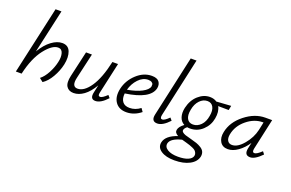

<svg xmlns="http://www.w3.org/2000/svg" viewBox="-117 -1158 2874 1894"><g transform="rotate(20 1320.0 -211.0)"><path d="M370 -421Q433 -421 454.5 -366Q476 -311 459 -229Q443 -157 404.5 -90.5Q366 -24 317 8L279 -22Q319 -53 350.5 -112Q382 -171 395 -230Q408 -285 396.5 -325Q385 -365 347 -365Q284 -365 209 -268.5Q134 -172 95 -2V0H34L192 -711H254L152 -254Q201 -336 258.5 -378.5Q316 -421 370 -421Z M971 -95 993 -69Q925 5 869 5Q810 5 828 -72L845 -150Q800 -72 747 -33.5Q694 5 640 5Q589 5 565 -31.5Q541 -68 559 -146L620 -414H682L622 -152Q597 -49 663 -49Q731 -49 794.5 -142Q858 -235 897 -414H956L884 -89Q874 -49 900 -49Q923 -49 971 -95Z M1311 -419Q1366 -419 1387.5 -391Q1409 -363 1401 -322Q1374 -201 1117 -164Q1111 -109 1134.5 -77.5Q1158 -46 1209 -46Q1270 -46 1322 -86L1346 -52Q1275 5 1194 5Q1115 5 1077.5 -49.5Q1040 -104 1059 -192Q1080 -285 1152.5 -352Q1225 -419 1311 -419ZM1342 -319Q1343 -328 1342.5 -339.5Q1342 -351 1328 -360.5Q1314 -370 1290 -370Q1234 -370 1188.5 -321.5Q1143 -273 1125 -206Q1217 -222 1275 -252.5Q1333 -283 1342 -319Z M1519 5Q1453 5 1470 -72L1611 -711H1672L1535 -89Q1527 -49 1552 -49Q1576 -49 1622 -95L1644 -69Q1575 5 1519 5Z M2146 -408 2137 -361 2026 -362Q2054 -312 2040 -237Q2027 -163 1971.5 -111Q1916 -59 1840 -59Q1824 -59 1811 -62Q1786 -43 1782 -24Q1776 1 1823 18Q1839 23 1888 36Q1924 45 1948 53.5Q1972 62 1996.5 77Q2021 92 2031 113.5Q2041 135 2036 164Q2023 222 1960 255.5Q1897 289 1801 289Q1712 289 1661 255Q1610 221 1621 166Q1637 91 1756 51Q1715 29 1722 -3Q1728 -37 1776 -73Q1738 -93 1724.5 -135.5Q1711 -178 1723 -233Q1743 -319 1799 -369Q1855 -419 1921 -419Q1964 -419 1993 -398ZM1981 -243Q1992 -302 1973 -337.5Q1954 -373 1911 -373Q1866 -373 1830.5 -335.5Q1795 -298 1784 -236Q1772 -175 1791 -140.5Q1810 -106 1853 -106Q1899 -106 1935 -142.5Q1971 -179 1981 -243ZM1974 179Q1977 163 1971 149.5Q1965 136 1955.5 127Q1946 118 1926.5 109.5Q1907 101 1892.5 96Q1878 91 1853 84Q1844 82 1828 77Q1812 72 1806 71Q1695 99 1681 153Q1672 193 1712 218Q1752 243 1823 243Q1888 243 1927.5 226Q1967 209 1974 179Z M2594 -95 2615 -68Q2544 5 2494 5Q2429 5 2446 -73L2459 -133Q2418 -71 2364.5 -33Q2311 5 2259 5Q2203 5 2177.5 -37Q2152 -79 2165 -140Q2187 -251 2290 -332.5Q2393 -414 2503 -414H2574L2503 -90Q2494 -48 2520 -48Q2545 -48 2594 -95ZM2284 -48Q2343 -48 2404 -121Q2465 -194 2484 -278L2502 -363H2495Q2406 -363 2327 -298Q2248 -233 2230 -140Q2222 -97 2237 -72.5Q2252 -48 2284 -48Z"/></g></svg>

Font: EauTest
Style: Italic
Weight: 400
Italic angle: -12°
Designer: Christian Thalmann (Catharsis Fonts)
Version: Version 0.001;PS 000.001;hotconv 1.0.88;makeotf.lib2.5.64775